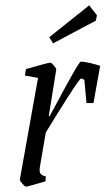

<svg xmlns="http://www.w3.org/2000/svg" viewBox="-20 -688 394 717"><path d="M354 -442 329 -303H303L295 -390Q285 -395 283 -395Q278 -395 236 -329.5Q194 -264 151 -193L129 -65Q128 -60 128 -53Q128 -42 133.5 -37Q139 -32 151 -29L150 -11Q137 -7 109 1Q81 9 77 9Q73 9 63.5 -2Q54 -13 54 -17L122 -397L73 -406L77 -430Q160 -454 168 -454Q172 -454 181.5 -443Q191 -432 190 -428L162 -254H165L180 -281Q274 -458 282 -458Q293 -458 317 -452.5Q341 -447 354 -442ZM164 -549 313 -668 342 -631 338 -611 178 -526Z"/></svg>

Font: Grenze Light
Style: Italic
Weight: 300
Italic angle: -10°
Designer: Renata Polastri
Foundry: Omnibus-Type
Version: Version 1.002; ttfautohint (v1.8)